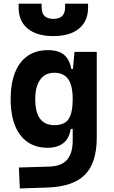

<svg xmlns="http://www.w3.org/2000/svg" viewBox="-20 -803 626 1056"><path d="M88.9 233.4 84 118.2 250 113.3Q318.4 111.3 349.1 75.4Q379.9 39.6 379.9 -30.3V-93.8H369.1Q361.3 -42 328.6 -16.1Q295.9 9.8 241.7 9.8Q145.5 9.8 92 -59.6Q38.6 -128.9 38.6 -258.3Q38.6 -386.7 92 -457Q145.5 -527.3 242.7 -527.3Q301.8 -527.3 332.3 -501.7Q362.8 -476.1 372.1 -423.8H381.3L389.6 -517.6H512.2V-45.9Q512.2 92.3 447.3 158Q382.3 223.6 240.2 228.5ZM379.9 -258.3Q379.9 -333.5 354.7 -368.2Q329.6 -402.8 278.8 -402.8Q228.5 -402.8 201.2 -365Q173.8 -327.1 173.8 -258.3Q173.8 -114.7 278.8 -114.7Q335.4 -114.7 357.7 -148.9Q379.9 -183.1 379.9 -258.3ZM273.4 -604.5Q182.6 -604.5 132.6 -645.5Q82.5 -686.5 82.5 -761.7V-782.7H209V-761.7Q209 -699.2 273.4 -699.2Q337.9 -699.2 337.9 -761.7V-782.7H464.4V-761.7Q464.4 -686.5 414.3 -645.5Q364.3 -604.5 273.4 -604.5Z"/></svg>

Font: Cascadia Code NF
Style: Bold
Weight: 700
Monospace: yes
Designer: Aaron Bell
Foundry: Saja Typeworks
Version: Version 2404.023; ttfautohint (v1.8.4)